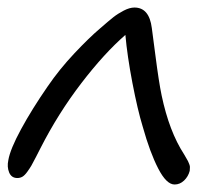

<svg xmlns="http://www.w3.org/2000/svg" viewBox="-22 -476 586 507"><path d="M23.9 -5.9Q8.3 -5.9 2.2 -20.5Q-3.9 -35.2 0 -53.2Q4.9 -82 33.7 -135Q62.5 -188 104 -248Q134.8 -293 174.3 -335Q213.9 -377 242.2 -400.9Q265.1 -420.9 277.1 -430.4Q289.1 -439.9 304.7 -448Q320.3 -456.1 333 -456.1Q372.1 -456.1 378.9 -401.9Q379.4 -400.4 388.4 -329.6Q397.5 -258.8 404.8 -224.1Q424.8 -128.9 463.9 -68.8Q465.8 -65.4 469.5 -59.1Q473.1 -52.7 474.4 -50.5Q475.6 -48.3 477.8 -42.5Q480 -36.6 479.5 -34.2Q479 -31.7 479 -24.9Q475.1 -9.8 464.1 0.7Q453.1 11.2 439 11.2Q417.5 11.2 395.8 -31Q374 -73.2 355 -141.1Q341.3 -186 327.6 -257.3Q314 -328.6 309.1 -383.8Q253.4 -335.4 192.6 -256.1Q131.8 -176.8 85 -85Q81.5 -78.1 73 -61.5Q64.5 -44.9 60.8 -38.6Q57.1 -32.2 50.3 -22.7Q43.5 -13.2 37.4 -9.5Q31.2 -5.9 23.9 -5.9Z"/></svg>

Font: Shantell Sans Irregular Bouncy
Style: Italic
Weight: 300
Italic angle: -11.31°
Designer: Stephen Nixon, Anya Danilova, Shantell Martin
Foundry: Arrow Type
Version: Version 1.006;[9816181b4]